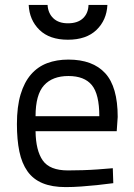

<svg xmlns="http://www.w3.org/2000/svg" viewBox="-20 -753 547 783"><path d="M257 -58Q285 -58 317.5 -59Q350 -60 377 -62Q409 -64 440 -67L442 -6Q408 -2 375 2Q346 5 312 7.5Q278 10 248 10Q192 10 153.5 -6Q115 -22 92 -54.5Q69 -87 59 -135Q49 -183 49 -247Q49 -318 64 -368Q79 -418 106.5 -449.5Q134 -481 172.5 -495.5Q211 -510 259 -510Q358 -510 409 -454.5Q460 -399 460 -276L456 -218H125Q126 -139 154.5 -98.5Q183 -58 257 -58ZM385 -279Q385 -369 354.5 -406Q324 -443 259 -443Q194 -443 159.5 -405Q125 -367 125 -279ZM174 -733Q176 -699 197.5 -678.5Q219 -658 257 -658Q297 -658 318.5 -678.5Q340 -699 341 -733H418Q415 -671 373.5 -631Q332 -591 257 -591Q182 -591 141 -631Q100 -671 97 -733Z"/></svg>

Font: Panefresco 400wt
Style: Regular
Weight: 400
Foundry: Campivisivi & Chank Co
Version: Version 1.002